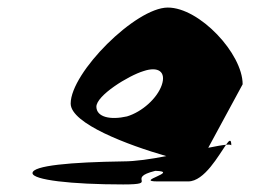

<svg xmlns="http://www.w3.org/2000/svg" viewBox="-20 -732 734 508"><path d="M66 -274C66 -256 168 -244 306 -244C404 -244 310 -260 391 -280C458 -278 334 -252 397 -252H478C521 -252 559 -322 578 -349C567 -348 551 -345 531 -341L622 -509C622 -590 508 -712 424 -712C339 -712 167 -540 167 -458C167 -405 319 -348 420 -319C379 -311 338 -305 306 -305C168 -303 66 -294 66 -274ZM235 -449C234 -479 320 -532 360 -544C399 -557 420 -542 408 -507C396 -472 356 -436 316 -424C272 -414 236 -422 235 -449ZM578 -349C587 -350 592 -349 592 -347C592 -365 587 -362 578 -349Z"/></svg>

Font: Ampere
Style: SC
Weight: 400
Version: Version 1